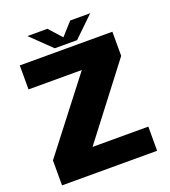

<svg xmlns="http://www.w3.org/2000/svg" viewBox="-145 -914 901 1019"><g transform="rotate(-20 305.0 -404.0)"><path d="M29.5 0H566.5V-136.5H251.5L559.5 -538.5V-675H36.5V-539.5H337.5L29.5 -141ZM242 -697H368L482.5 -807.5H369.5L305 -736L241 -807.5H128Z"/></g></svg>

Font: Anybody Thin ExtraBold
Style: Regular
Weight: 800
Version: Version 1.113;gftools[0.9.25]